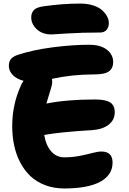

<svg xmlns="http://www.w3.org/2000/svg" viewBox="-20 -1043 724 1081"><path d="M270 -849.1Q218.3 -849.1 187 -878.4Q155.8 -907.7 155.8 -945.8Q155.8 -969.7 170.7 -986.1Q185.5 -1002.4 227.1 -1007.8Q333.5 -1022.9 431.2 -1022.9Q473.1 -1022.9 506.1 -1012Q539.1 -1001 557.1 -983.6Q575.2 -966.3 584 -948.5Q592.8 -930.7 592.8 -914.1Q592.8 -889.2 579.8 -874.5Q566.9 -859.9 543.9 -859.9Q441.4 -859.9 357.2 -854.5Q272.9 -849.1 270 -849.1ZM341.8 18.1Q283.7 18.1 235.1 -0.2Q186.5 -18.6 152.3 -50.5Q118.2 -82.5 94.7 -126.7Q71.3 -170.9 60.1 -222.7Q48.8 -274.4 48.8 -332Q48.8 -455.6 98.1 -562Q103.5 -575.7 112.8 -587.9Q73.2 -598.1 51.5 -621.1Q29.8 -644 29.8 -670.9Q29.8 -695.3 40.8 -709.7Q51.8 -724.1 79.1 -733.9Q168 -762.7 278.8 -776.9Q389.6 -791 481 -791Q546.4 -791 581.8 -763.2Q617.2 -735.4 617.2 -693.8Q617.2 -659.2 593.8 -641.6Q570.3 -624 509.8 -624Q385.7 -624 272.9 -599.1Q273.9 -594.2 273.9 -581.1Q273.9 -569.8 269.3 -553.2Q264.6 -536.6 255.9 -509Q247.1 -481.4 241.2 -460Q356 -482.9 515.1 -482.9Q574.7 -482.9 600.3 -466.3Q626 -449.7 626 -411.1Q626 -367.7 592 -341.3Q558.1 -314.9 503.9 -311Q310.5 -298.8 229 -283.2Q237.8 -226.6 267.3 -191.9Q296.9 -157.2 341.8 -157.2Q387.7 -157.2 429.2 -165.5Q470.7 -173.8 501 -181.9Q531.2 -189.9 550.8 -189.9Q613.8 -189.9 613.8 -127.9Q613.8 -57.1 543.9 -19.5Q474.1 18.1 341.8 18.1Z"/></svg>

Font: Shantell Sans Irregular Bouncy
Style: Regular
Weight: 800
Designer: Stephen Nixon, Anya Danilova, Shantell Martin
Foundry: Arrow Type
Version: Version 1.006;[9816181b4]